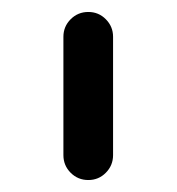

<svg xmlns="http://www.w3.org/2000/svg" viewBox="-20 -722 299 324"><path d="M87 -660Q87 -677.2 99.2 -689.5Q111.5 -701.8 129 -701.8Q146.5 -701.8 158.6 -689.5Q170.8 -677.2 170.8 -660V-460.2Q170.8 -442.8 158.6 -430.5Q146.5 -418.2 129 -418.2Q111.5 -418.2 99.2 -430.5Q87 -442.8 87 -460.2Z"/></svg>

Font: Libertine-Super Thin
Style: Regular
Weight: 100
Designer: Bastien Sozeau
Foundry: NBR — Bastien Sozeau
Version: Version 2.003;gftools[0.9.33]